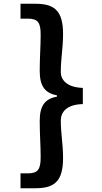

<svg xmlns="http://www.w3.org/2000/svg" viewBox="-20 -826 540 1020"><path d="M89 174H169C269 174 315 137 315 14C315 -66 303 -113 303 -186C303 -228 331 -271 420 -273V-359C331 -362 303 -405 303 -443C303 -519 315 -566 315 -646C315 -769 269 -806 169 -806H89V-727H127C182 -727 196 -706 196 -641C196 -578 191 -521 191 -450C191 -366 220 -332 283 -319V-313C220 -301 191 -266 191 -184C191 -112 196 -54 196 8C196 74 182 95 127 95H89Z"/></svg>

Font: Noto Sans Mono CJK JP Bold
Style: Regular
Weight: 700
Designer: Ryoko NISHIZUKA (kana & ideographs); Paul D. Hunt (Latin, Greek & Cyrillic); Wenlong ZHANG (bopomofo); Sandoll Communica
Foundry: Adobe Systems Incorporated
Version: Version 1.004;PS 1.004;hotconv 1.0.82;makeotf.lib2.5.63406